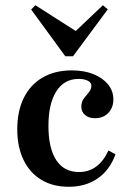

<svg xmlns="http://www.w3.org/2000/svg" viewBox="-20 -694 487 725"><path d="M239.5 11.3Q179.8 11.3 136.3 -14.9Q92.7 -41.1 69 -89.9Q45.2 -138.7 45.2 -205.6Q45.2 -275 70.2 -325Q95.2 -375 141.5 -401.6Q187.9 -428.2 250.8 -428.2Q297.6 -428.2 332.7 -414.1Q367.7 -400 387.9 -375.4Q408.1 -350.8 408.1 -318.5Q408.1 -287.9 389.1 -267.7Q370.2 -247.6 338.7 -247.6Q315.3 -247.6 301.2 -259.7Q287.1 -271.8 287.1 -291.1Q287.1 -309.7 296.8 -322.2Q306.5 -334.7 315.7 -346Q325 -357.3 325 -370.2Q325 -382.3 311.7 -389.1Q298.4 -396 276.6 -396Q222.6 -396 192.7 -349.2Q162.9 -302.4 162.9 -218.5Q162.9 -134.7 192.3 -89.5Q221.8 -44.4 278.2 -44.4Q315.3 -44.4 343.1 -64.9Q371 -85.5 389.5 -125.8L416.1 -111.3Q394.4 -51.6 348.8 -20.2Q303.2 11.3 239.5 11.3ZM368.5 -674.2 387.1 -658.9 255.6 -481.5H226.6L97.6 -658.1L113.7 -674.2L287.9 -562.9L242.7 -554.8Z"/></svg>

Font: Playfair 5pt SemiExpanded Light
Style: Bold
Weight: 700
Version: Version 2.203